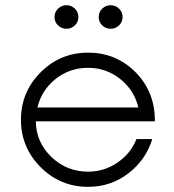

<svg xmlns="http://www.w3.org/2000/svg" viewBox="-20 -714 676 744"><path d="M191.2 -647.5Q191.2 -667.5 205 -680.6Q218.8 -693.8 237.5 -693.8Q256.2 -693.8 270 -680.6Q283.8 -667.5 283.8 -647.5Q283.8 -628.8 270 -615.6Q256.2 -602.5 237.5 -602.5Q218.8 -602.5 205 -615.6Q191.2 -628.8 191.2 -647.5ZM362.5 -647.5Q362.5 -667.5 376.2 -680.6Q390 -693.8 408.8 -693.8Q427.5 -693.8 441.2 -680.6Q455 -667.5 455 -647.5Q455 -628.8 441.2 -615.6Q427.5 -602.5 408.8 -602.5Q390 -602.5 376.2 -615.6Q362.5 -628.8 362.5 -647.5ZM580 -257.5V-243.8H118.8Q120 -162.5 179.4 -105.6Q238.8 -48.8 321.2 -48.8Q383.8 -48.8 435 -83.8Q486.2 -118.8 508.8 -175H570Q545 -93.8 476.9 -41.9Q408.8 10 321.2 10Q213.8 10 137.5 -66.2Q61.2 -142.5 61.2 -250Q61.2 -357.5 137.5 -433.8Q213.8 -510 321.2 -510Q427.5 -510 501.9 -437.5Q576.2 -365 580 -257.5ZM321.2 -451.2Q250 -451.2 195.6 -408.1Q141.2 -365 125 -297.5H516.2Q500 -365 445.6 -408.1Q391.2 -451.2 321.2 -451.2Z"/></svg>

Font: Now Light
Style: Regular
Weight: 300
Designer: Alfredo Marco Pradil
Foundry: Alfredo Marco Pradil
Version: Version 1.002;PS 001.002;hotconv 1.0.88;makeotf.lib2.5.64775